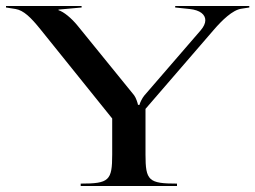

<svg xmlns="http://www.w3.org/2000/svg" viewBox="-20 -620 851 640"><path d="M0 -595 32 -590C58.6 -585.4 82.5 -562.5 115 -522L354 -225V-105C354 -17.8 343.5 -8 249 -8V0H570V-8C475.5 -8 465 -17.8 465 -105V-257L693 -521C719.7 -551.9 755.3 -587.1 785 -591L811 -595V-600H564V-595L612 -590C647.3 -586.3 664.4 -571.4 664.4 -552.5C664.4 -542.1 659 -530.7 649 -519L461 -301.5C453.8 -292.9 446 -276.5 445 -270.5H440C439 -276.5 433.3 -294.3 427 -302.5L239 -534C217.9 -560 192 -581 175 -586V-588L252 -595V-600H0Z"/></svg>

Font: Prida01
Style: Bold
Weight: 700
Designer: gluk
Foundry: gluk
Version: Version 00.072